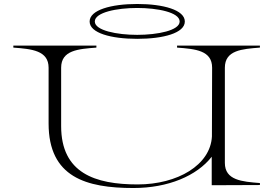

<svg xmlns="http://www.w3.org/2000/svg" viewBox="-20 -929 1378 964"><path d="M1285 -690V-700H869V-690C961 -683 1045 -676 1045 -589L1044 -244C1037 -101 872 -3 671 -3C457 -3 287 -60 287 -296V-589C287 -677 373 -683 464 -690V-700H47V-690C138 -683 224 -676 224 -589V-309C224 -39 413 15 650 15C824 15 968 -46 1043 -142V1L1285 0V-10C1195 -17 1109 -24 1109 -111V-589C1109 -677 1195 -683 1285 -690ZM669 -734C800 -734 908 -763 908 -821C908 -879 800 -909 669 -909C538 -909 430 -879 430 -821C430 -763 538 -734 669 -734ZM669 -754C567 -754 456 -776 456 -821C456 -867 567 -889 669 -889C771 -889 882 -867 882 -821C882 -776 771 -754 669 -754Z"/></svg>

Font: Sprat Extended Light
Style: Regular
Weight: 300
Width: 9
Designer: Ethan Nakache
Foundry: Collletttivo
Version: Version 2.000;Glyphs 3.2 (3217)